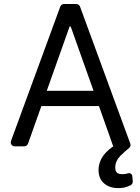

<svg xmlns="http://www.w3.org/2000/svg" viewBox="-20 -747 716 980"><path d="M511.4 189.3Q483 165.1 483 119.3Q483 93.4 495.7 66.8Q508.9 39.8 536.9 16Q545.5 8.9 557.9 0L485.1 -205.6H191.1L122.9 -13.5Q120.7 -7.5 115.4 -3.7Q110.1 0 103.3 0H55.4Q46.9 0 40.8 -6Q34.8 -12.1 34.8 -20.6Q34.8 -22.7 36.2 -27.7L287.6 -713.1Q289.8 -719.1 295.1 -722.8Q300.4 -726.6 307.2 -726.6H369Q375.7 -726.6 381 -722.8Q386.4 -719.1 388.5 -713.1L644.9 -14.2Q646.3 -9.2 646.3 -7.1Q646.3 2.1 638.1 9.2Q616.8 25.9 593 49.7Q568.2 76 568.2 108Q568.2 124.3 576 133.2Q583.5 142 604.8 142Q621.1 142 633.2 137.8H633.5Q636.4 136.7 638.8 136.7Q644.9 136.7 649.9 141Q654.8 145.2 655.2 151.6L657.7 178.3Q658.4 184.7 655 190.3Q651.6 196 646 198.9Q638.8 202.1 628.2 206.3Q609.4 213.1 583.5 213.1Q539.8 213.1 511.4 189.3ZM457.4 -283.7 340.9 -611.5H335.2L218.8 -283.7Z"/></svg>

Font: DeltaSans
Style: Regular
Weight: 400
Designer: Rasmus Andersson
Foundry: rsms
Version: Version 3.012